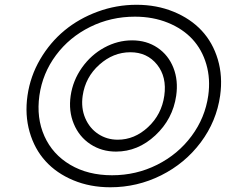

<svg xmlns="http://www.w3.org/2000/svg" viewBox="-20 -751 946 804"><path d="M901.9 -351.1Q886.7 -243.2 820.8 -155Q754.9 -66.9 654.8 -16.8Q554.7 33.2 441.9 33.2Q357.4 33.2 287.1 3.9Q216.8 -25.4 170.7 -76.2Q124.5 -127 104 -198.5Q83.5 -270 95.2 -351.1Q106.9 -432.1 148.2 -502.7Q189.5 -573.2 250 -623.3Q310.5 -673.3 388.9 -702.1Q467.3 -731 551.8 -731Q636.2 -731 707 -701.9Q777.8 -672.9 824.5 -622.8Q871.1 -572.8 892.1 -502.2Q913.1 -431.6 901.9 -351.1ZM145 -351.1Q131.8 -257.3 166 -180.9Q200.2 -104.5 274.4 -60.8Q348.6 -17.1 449.2 -17.1Q550.3 -17.1 637.9 -61Q725.6 -105 782.2 -181.4Q838.9 -257.8 852.1 -351.1Q861.8 -420.4 844 -481.7Q826.2 -543 785.9 -586.7Q745.6 -630.4 683.1 -655.8Q620.6 -681.2 544.9 -681.2Q444.3 -681.2 357.4 -638.2Q270.5 -595.2 214.4 -519.8Q158.2 -444.3 145 -351.1ZM717.8 -350.1Q703.6 -252.4 630.6 -184.3Q557.6 -116.2 465.8 -116.2Q405.8 -116.2 358.6 -147.2Q311.5 -178.2 289.1 -232.2Q266.6 -286.1 275.9 -350.1Q285.2 -414.1 323.2 -467.8Q361.3 -521.5 417 -551.8Q472.7 -582 533.2 -582Q593.8 -582 639.4 -551.3Q685.1 -520.5 706.1 -467.3Q727.1 -414.1 717.8 -350.1ZM326.2 -350.1Q318.8 -298.8 336.9 -256.3Q355 -213.9 391.4 -189.9Q427.7 -166 473.1 -166Q543.5 -166 600.1 -218.8Q656.7 -271.5 668 -350.1Q679.2 -428.7 637.7 -480.5Q596.2 -532.2 525.9 -532.2Q454.1 -532.2 395.8 -480Q337.4 -427.7 326.2 -350.1Z"/></svg>

Font: Trueno Bold Outline
Style: Italic
Weight: 700
Width: 6
Designer: Julieta Ulanovsky
Foundry: Julieta Ulanovsky
Version: Version 3.001b | FøM Fix